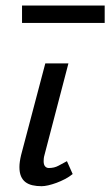

<svg xmlns="http://www.w3.org/2000/svg" viewBox="-20 -657 394 685"><path d="M49.3 0ZM138.7 -104Q136.7 -97.2 136.2 -91.6Q135.7 -85.9 135.7 -82Q135.7 -69.3 140.9 -63.5Q146 -57.6 154.3 -57.6Q173.8 -57.6 188.5 -65.7Q203.1 -73.7 218.8 -82L239.3 -36.1Q227.5 -26.4 212.2 -18.3Q196.8 -10.3 181.4 -4.6Q166 1 152.1 4.2Q138.2 7.3 128.4 7.3Q110.4 7.3 95.7 3.9Q81.1 0.5 70.8 -7.3Q60.5 -15.1 54.9 -28.3Q49.3 -41.5 49.3 -61Q49.3 -78.6 55.2 -103.5L141.6 -430.7H224.1ZM58.6 -637.2H353.5V-575.2H58.6Z"/></svg>

Font: PT Astra Sans
Style: Italic
Weight: 400
Italic angle: -16°
Designer: A.Korolkova, I. Chaeva
Foundry: ParaType Ltd
Version: Version 1.001; ttfautohint (v1.6)